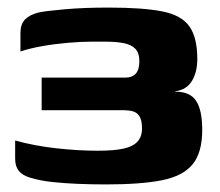

<svg xmlns="http://www.w3.org/2000/svg" viewBox="-20 -482 582 507"><path d="M260 5Q222 5 185.5 3.5Q149 2 117 -1.5Q85 -5 59 -13Q39 -19 29.5 -31Q20 -43 20 -63V-111Q70 -97 128 -90.5Q186 -84 238 -84Q281 -84 306 -89.5Q331 -95 343 -108Q355 -121 355 -143Q355 -164 348.5 -174.5Q342 -185 331 -188Q320 -191 307 -191H90V-277H310Q329 -277 338.5 -287.5Q348 -298 348 -320Q348 -342 337.5 -353Q327 -364 307 -368Q287 -372 258 -372Q249 -372 240 -372Q231 -372 221 -372Q195 -372 159.5 -369Q124 -366 90.5 -360Q57 -354 34 -346V-395Q34 -418 46 -430.5Q58 -443 82 -449Q100 -453 151 -457.5Q202 -462 266 -462Q357 -462 408 -452Q459 -442 480 -412.5Q501 -383 501 -326Q501 -292 487 -268.5Q473 -245 443 -241V-240Q482 -240 498 -215.5Q514 -191 514 -139Q514 -79 488.5 -48Q463 -17 407.5 -6Q352 5 260 5Z"/></svg>

Font: Genos Thin
Style: Bold
Weight: 700
Version: Version 1.010